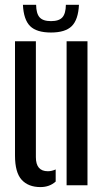

<svg xmlns="http://www.w3.org/2000/svg" viewBox="-20 -772 436 800"><path d="M42.5 -124V-600H129.5V-117Q129.5 -58.5 179.5 -58.5Q195.5 -58.5 212 -66V-15.5Q186.5 7.5 148.5 7.5Q98 7.5 70.2 -23Q42.5 -53.5 42.5 -124ZM257.5 0V-600H344.5V0ZM192.5 -636.5Q132.5 -636.5 105.5 -663.2Q78.5 -690 75.5 -752H130.5Q131 -715.5 145 -699.8Q159 -684 192.5 -684Q226 -684 240 -699.8Q254 -715.5 254.5 -752H309Q306 -690 279 -663.2Q252 -636.5 192.5 -636.5Z"/></svg>

Font: Big Shoulders Stencil Display SemiBold
Style: Regular
Weight: 600
Designer: Patric King
Foundry: XO Type Co
Version: Version 1.000